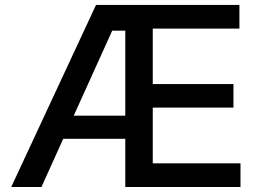

<svg xmlns="http://www.w3.org/2000/svg" viewBox="-20 -747 1044 767"><path d="M24.9 0 363.6 -727.3H936.4V-632.8H590.2V-411.2H912.6V-317.1H590.2V-94.5H940.7V0H480.5V-192.5H232.6L145.6 0ZM274.5 -284.8H480.5V-624.6H428.3Z"/></svg>

Font: Inter UI Medium
Style: Regular
Weight: 500
Designer: Rasmus Andersson
Foundry: rsms
Version: 3.2;8d6f07862